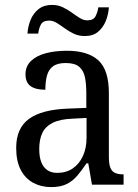

<svg xmlns="http://www.w3.org/2000/svg" viewBox="-20 -753 563 783"><path d="M188 10Q148 10 115.5 -7.5Q83 -25 64.5 -60.5Q46 -96 46 -150Q46 -230 98 -268Q150 -306 256 -310L332 -313V-373Q332 -410 326.5 -437.5Q321 -465 303 -480.5Q285 -496 248 -496Q214 -496 196 -482.5Q178 -469 171.5 -444.5Q165 -420 165 -387Q125 -387 104.5 -402Q84 -417 84 -450Q84 -483 106.5 -504.5Q129 -526 167 -536Q205 -546 253 -546Q338 -546 381 -507Q424 -468 424 -373V-114Q424 -86 429.5 -70.5Q435 -55 448 -48.5Q461 -42 481 -42H484V0H355L340 -87H333Q314 -59 295.5 -37Q277 -15 252 -2.5Q227 10 188 10ZM213 -48Q250 -48 276.5 -66Q303 -84 318 -116.5Q333 -149 333 -191V-272L275 -269Q224 -267 194.5 -252Q165 -237 152.5 -210.5Q140 -184 140 -145Q140 -114 148 -92.5Q156 -71 172.5 -59.5Q189 -48 213 -48ZM326 -606Q301 -606 281 -615.5Q261 -625 244 -637.5Q227 -650 211.5 -659.5Q196 -669 181 -669Q155 -669 146.5 -652.5Q138 -636 136 -616H92Q94 -646 105 -672.5Q116 -699 137.5 -716Q159 -733 192 -733Q216 -733 236 -723.5Q256 -714 273 -701.5Q290 -689 305.5 -679.5Q321 -670 336 -670Q361 -670 369.5 -686.5Q378 -703 381 -723H424Q422 -693 411 -666.5Q400 -640 379.5 -623Q359 -606 326 -606Z"/></svg>

Font: Noto Serif Thai SemiCondensed
Style: Regular
Weight: 400
Width: 4
Designer: Monotype Design Team
Foundry: Monotype Imaging Inc.
Version: Version 2.002